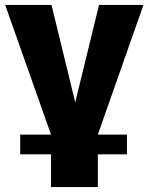

<svg xmlns="http://www.w3.org/2000/svg" viewBox="-20 -546 602 779"><path d="M187 212.9V80.1H62V0H187L1 -525.9H189L285.2 -130.9L381.8 -525.9H562L377 0H495.1V80.1H377V212.9Z"/></svg>

Font: Rawline Black
Style: Regular
Weight: 900
Designer: Matt McInerney, Pablo Impallari, Rodrigo Fuenzalida
Foundry: Matt McInerney, Pablo Impallari, Rodrigo Fuenzalida
Version: Version 4.020;PS 004.020;hotconv 1.0.88;makeotf.lib2.5.64775